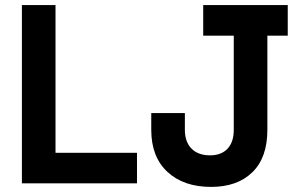

<svg xmlns="http://www.w3.org/2000/svg" viewBox="-20 -720 1192 754"><path d="M66 0V-700H198V-120H518V0ZM809 14Q701 14 637.5 -45Q574 -104 574 -210V-276H706V-210Q706 -163 732 -136.5Q758 -110 805 -110Q849 -110 873.5 -136Q898 -162 898 -210V-580H778V-700H1110V-580H1030V-210Q1030 -101 971 -43.5Q912 14 809 14Z"/></svg>

Font: Space Grotesk
Style: Bold
Weight: 700
Designer: Florian Karsten
Foundry: Florian Karsten
Version: Version 2.000